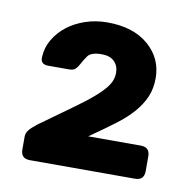

<svg xmlns="http://www.w3.org/2000/svg" viewBox="-51 -756 455 457"><g transform="rotate(10 176.0 -527.5)"><path d="M49 -350Q27 -350 27 -372V-403Q27 -411 32 -418Q37 -425 51 -436Q95 -468 126 -490Q157 -512 176.5 -529Q196 -546 205.5 -560Q215 -574 215 -590Q215 -607 204.5 -617.5Q194 -628 174 -628Q148 -628 140 -616.5Q132 -605 128 -597Q122 -586 117 -582.5Q112 -579 104 -579H53Q33 -579 35 -598Q36 -620 47.5 -639.5Q59 -659 77.5 -673.5Q96 -688 121 -696.5Q146 -705 174 -705Q237 -705 273.5 -673.5Q310 -642 310 -594Q310 -569 301.5 -549Q293 -529 276.5 -510Q260 -491 234.5 -472Q209 -453 176 -430H303Q325 -430 325 -408V-372Q325 -350 303 -350Z"/></g></svg>

Font: Fz Rubik SemBd
Style: Regular
Weight: 600
Designer: Hubert and Fischer
Foundry: Hubert and Fischer
Version: Vit hóa bi FontZin.com